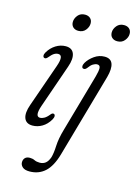

<svg xmlns="http://www.w3.org/2000/svg" viewBox="-129 -691 712 1003"><g transform="rotate(15 227.0 -190.0)"><path d="M189.5 -532Q172 -532 161.2 -542.2Q150.5 -552.5 150.5 -569.5Q150.5 -588.5 164.5 -605.8Q178.5 -623 203.5 -623Q221 -623 231.8 -613Q242.5 -603 242.5 -585.5Q242.5 -566.5 228.5 -549.2Q214.5 -532 189.5 -532ZM106 -103.5Q84.5 -41.5 114.5 -41.5Q124 -41.5 136.2 -48Q148.5 -54.5 162.5 -72Q171.5 -83.5 179.5 -80Q185.5 -78 186 -69.8Q186.5 -61.5 180 -50Q163 -21 138.2 -6.5Q113.5 8 86.5 8Q52 8 41.5 -19Q31 -46 48 -93.5L129.5 -326Q151.5 -388.5 120.5 -388.5Q109 -388.5 98 -381.5Q87 -374.5 72 -356Q63 -346 55 -349.5Q49 -351.5 48.2 -359.8Q47.5 -368 54 -379Q70 -406 95.2 -421.8Q120.5 -437.5 148.5 -437.5Q183 -437.5 193.2 -410.5Q203.5 -383.5 187.5 -338ZM400.5 -532Q382.5 -532 371.8 -542Q361 -552 361 -569.5Q361 -588.5 375.2 -605.8Q389.5 -623 414 -623Q432 -623 442.8 -613Q453.5 -603 453.5 -585.5Q453.5 -566.5 439.2 -549.2Q425 -532 400.5 -532ZM398.5 -338 270 114.5Q250.5 182.5 216.5 213Q182.5 243.5 133.5 243.5Q108 243.5 95.8 232.8Q83.5 222 83.5 207Q83.5 192.5 92.2 183.2Q101 174 118 174Q133 174 144.5 179.8Q156 185.5 173 185.5Q191 185.5 204 175.8Q217 166 225.5 142.5Q232.5 119 234.2 78.8Q236 38.5 251 -13L339.5 -324.5Q348.5 -356.5 347.8 -372.5Q347 -388.5 331.5 -388.5Q321 -388.5 309.2 -381.2Q297.5 -374 285 -356.5Q275.5 -344.5 265 -348.5Q259.5 -350 258.8 -358.5Q258 -367 264.5 -378.5Q278 -401.5 303.5 -419.5Q329 -437.5 359 -437.5Q392.5 -437.5 402 -411.5Q411.5 -385.5 398.5 -338Z"/></g></svg>

Font: Fraunces 144pt S100 Light
Style: Italic
Weight: 300
Italic angle: -16°
Version: Version 1.000; ttfautohint (v1.8.3)